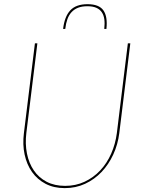

<svg xmlns="http://www.w3.org/2000/svg" viewBox="-20 -912 710 940"><path d="M90 0ZM299 -2Q350.5 -2 394 -22.2Q437.5 -42.5 470.5 -77.5Q503.5 -112.5 524.2 -159.5Q545 -206.5 552 -260L606 -700H618L564 -260Q557 -204.5 534.5 -155.5Q512 -106.5 477.2 -70Q442.5 -33.5 396.8 -12.2Q351 9 297 9Q243.5 9 203 -12.2Q162.5 -33.5 136.8 -70Q111 -106.5 100.5 -155.5Q90 -204.5 97 -260L151 -700H163L109 -261Q102.5 -207.5 112 -160.2Q121.5 -113 145.5 -77.8Q169.5 -42.5 208.2 -22.2Q247 -2 299 -2ZM408.5 -891.5Q465 -891.5 486.2 -861.2Q507.5 -831 501 -770.5H490.5Q493.5 -797 490.8 -817.5Q488 -838 478.2 -852.2Q468.5 -866.5 451.2 -874Q434 -881.5 407.5 -881.5Q381 -881.5 362 -874Q343 -866.5 330 -852.2Q317 -838 309.8 -817.5Q302.5 -797 299.5 -770.5H289Q296 -831 324 -861.2Q352 -891.5 408.5 -891.5Z"/></svg>

Font: Lato Hairline
Style: Italic
Weight: 100
Italic angle: -7°
Designer: Lukasz Dziedzic
Foundry: tyPoland Lukasz Dziedzic
Version: Version 2.007; 2014-02-27